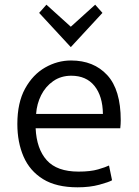

<svg xmlns="http://www.w3.org/2000/svg" viewBox="-20 -788 592 819"><path d="M311 11Q220 11 163.5 -24Q107 -59 80.5 -120Q54 -181 54 -259Q54 -350 87 -410Q120 -470 172.5 -500Q225 -530 283 -530Q380 -530 437.5 -467.5Q495 -405 495 -275Q495 -268 494.5 -258.5Q494 -249 493 -241H132Q136 -153 179.5 -104.5Q223 -56 315 -56Q366 -56 398.5 -65.5Q431 -75 445 -82L458 -19Q444 -11 403.5 0Q363 11 311 11ZM134 -302H419Q418 -378 383 -421.5Q348 -465 284 -465Q240 -465 207 -442Q174 -419 155.5 -382Q137 -345 134 -302ZM282 -587 147 -733 178 -768 282 -674 386 -768 417 -733Z"/></svg>

Font: Ubuntu Sans
Style: Regular
Weight: 400
Designer: Dalton Maag Ltd
Foundry: Dalton Maag Ltd
Version: Version 1.006; ttfautohint (v1.8.4.7-5d5b)